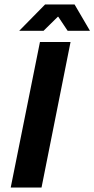

<svg xmlns="http://www.w3.org/2000/svg" viewBox="-20 -840 423 860"><path d="M159 -652H296L166 0H28ZM182 -820H314L383 -702H283L241 -765H239L175 -702H66Z"/></svg>

Font: mr_Source Sans Pro
Style: Bold Italic
Weight: 700
Italic angle: -11°
Designer: Paul D. Hunt
Foundry: Adobe Systems Incorporated
Version: Version 1.036;July 10, 2024;FontCreator 11.5.0.2430 64-bit